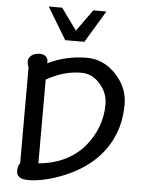

<svg xmlns="http://www.w3.org/2000/svg" viewBox="-64 -1051 817 1107"><g transform="rotate(5 344.5 -497.5)"><path d="M73.8 -41.5Q73.8 -70.8 87.2 -85.6V-640.5Q79.5 -657.9 79.5 -676.9Q79.5 -693.8 94.9 -707.7Q113.3 -724.1 145.1 -724.1Q172.8 -724.1 185.1 -707.7Q195.9 -692.8 191.8 -673.3Q297.9 -725.1 416.9 -725.1Q516.4 -725.1 588.2 -647.2Q657.4 -572.3 657.4 -476.4Q657.4 -282.1 524.6 -152.3Q446.7 -77.4 328.7 -32.8Q224.6 6.7 140 6.7Q73.8 6.7 73.8 -40.5ZM191.8 -94.4Q353.3 -108.2 451.8 -215.4Q547.7 -328.2 547.7 -466.7Q547.7 -530.8 504.6 -581.5Q458.5 -636.4 392.8 -636.4Q292.3 -636.4 191.8 -579ZM506.2 -1000.5 394.9 -815.4H284.1L172.3 -1000.5H250.3L340.5 -875.4L430.3 -1000.5Z"/></g></svg>

Font: Myanmar Handwriting
Style: Regular
Weight: 400
Designer: Khon Soe Zaw Thu
Foundry: PaOh Unicode khonsoezawthu@gmail.com and @hotmail.com
Version: Version 1.30 November 9, 2016